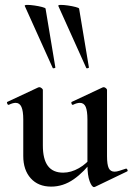

<svg xmlns="http://www.w3.org/2000/svg" viewBox="-20 -751 541 784"><path d="M332 -474 218 -727Q217 -731 229 -731Q241 -731 258 -728.5Q275 -726 288.5 -722.5Q302 -719 303 -716L343 -476Q344 -474 338.5 -472.5Q333 -471 332 -474ZM195 -474 81 -727Q80 -731 92 -731Q104 -731 121 -728.5Q138 -726 151.5 -722.5Q165 -719 166 -716L206 -476Q207 -474 201.5 -472.5Q196 -471 195 -474ZM189 11Q136 11 105.5 -23Q75 -57 75 -114V-263Q75 -298 67.5 -314.5Q60 -331 44 -331Q32 -331 16 -323Q12 -322 9.5 -328Q7 -334 10 -335L136 -394Q139 -395 141 -395Q145 -395 150 -391Q155 -387 155 -384V-157Q155 -101 175.5 -73.5Q196 -46 238 -46Q270 -46 302.5 -64.5Q335 -83 356 -113L362 -101Q324 -49 281 -19Q238 11 189 11ZM417 -384V-113Q417 -79 424 -64.5Q431 -50 448 -50Q456 -50 467 -53.5Q478 -57 493 -62Q497 -64 500 -58.5Q503 -53 499 -51L368 12Q366 13 364 13Q355 13 346 -11Q337 -35 337 -79V-263Q337 -298 330 -314.5Q323 -331 306 -331Q294 -331 278 -323Q274 -322 272 -328Q270 -334 273 -335L399 -394Q401 -395 403 -395Q408 -395 412.5 -391Q417 -387 417 -384Z"/></svg>

Font: Cormorant SemiBold
Style: Regular
Weight: 600
Designer: Christian Thalmann (Catharsis Fonts)
Foundry: Catharsis Fonts
Version: Version 4.000